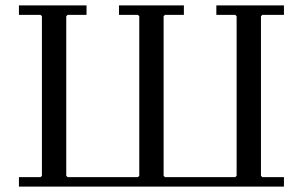

<svg xmlns="http://www.w3.org/2000/svg" viewBox="-20 -690 1120 710"><path d="M950 -635 945 -630V-40L950 -35H1030V0H50V-35H130L135 -40V-630L130 -635H50V-670H300V-635H230L225 -630V-40L230 -35H490L495 -40V-630L490 -635H420V-670H660V-635H590L585 -630V-40L590 -35H850L855 -40V-630L850 -635H780V-670H1030V-635Z"/></svg>

Font: Brygada 1918
Style: Regular
Weight: 400
Designer: Mateusz Machalski | Borys Kosmynka | Przemek Hoffer
Foundry: NIEPODLEGLA 2018
Version: Version 3.006